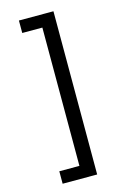

<svg xmlns="http://www.w3.org/2000/svg" viewBox="-136 -845 687 1042"><g transform="rotate(-15 207.5 -323.5)"><path d="M81 65H194V-712H81V-782H275V135H81Z"/></g></svg>

Font: malayalam25
Style: Book
Weight: 400
Designer: Jelle Bosma - Monotype Design Team
Foundry: Monotype Imaging Inc.
Version: Version 2.003